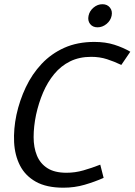

<svg xmlns="http://www.w3.org/2000/svg" viewBox="-20 -871 632 901"><path d="M407.7 -604.3Q352.2 -604.3 309.1 -583.1Q266 -561.8 234.6 -523.8Q203.2 -485.8 182.2 -436.8Q161.3 -387.8 149.2 -332.3H57.2Q72 -400.3 101.2 -461.8Q130.3 -523.3 175.4 -571.3Q220.5 -619.3 281.9 -646.8Q343.3 -674.3 422.8 -674.3Q475.2 -674.3 516.8 -661Q558.3 -647.7 591.5 -628.3L549.3 -566.3Q516.3 -582.2 482.2 -593.2Q448 -604.3 407.7 -604.3ZM292 -60.3Q332.3 -60.3 371.2 -71.4Q410.2 -82.5 450.5 -98.3L466.3 -36.3Q424.5 -17.8 377.2 -4Q330 9.8 277.7 9.8Q198.2 9.8 148.3 -18.2Q98.5 -46.2 73.9 -94.2Q49.3 -142.2 46.2 -203.8Q43.2 -265.3 57.2 -332.3H149.2Q137.8 -277 137.8 -228Q137.7 -179 153.3 -141Q169 -103 202.8 -81.7Q236.5 -60.3 292 -60.3ZM437.8 -742.8Q415 -742.8 402.8 -758.5Q390.7 -774.2 395.5 -797Q400.2 -819.7 419 -835.4Q437.8 -851.2 460.7 -851.2Q483.3 -851.2 495.9 -835.4Q508.5 -819.7 503.8 -797Q499 -774.2 479.8 -758.5Q460.5 -742.8 437.8 -742.8Z"/></svg>

Font: Epunda Sans Light
Style: Italic
Weight: 300
Italic angle: -12.0243°
Designer: Simon Atzbach
Foundry: typofactur
Version: Version 2.204